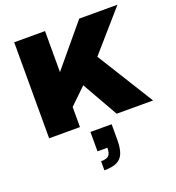

<svg xmlns="http://www.w3.org/2000/svg" viewBox="-175 -825 1182 1293"><g transform="rotate(-20 416.5 -179.0)"><path d="M74 0V-688H295V-394L540 -688H814L567 -405L819 0H558L412 -257L295 -144V0ZM350 330V265Q390 265 405.5 249.5Q421 234 421 194H350V55H502V167Q502 227 487.5 263Q473 299 439.5 314.5Q406 330 350 330Z"/></g></svg>

Font: Archivo SemiBold Black
Style: Regular
Weight: 900
Version: Version 2.001